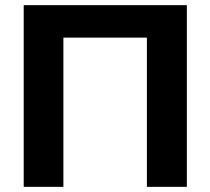

<svg xmlns="http://www.w3.org/2000/svg" viewBox="-20 -725 816 745"><path d="M72 0V-705H705V0H550V-579H226V0Z"/></svg>

Font: Mulish ExtraBold
Style: Regular
Weight: 800
Designer: Vernon Adams
Foundry: Vernon Adams
Version: Version 3.603; ttfautohint (v1.8.3)